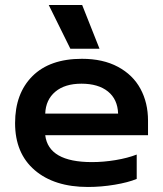

<svg xmlns="http://www.w3.org/2000/svg" viewBox="-20 -729 649 764"><path d="M174 -709H307L376 -535H260ZM40 -239Q40 -357 109 -426Q178 -495 306 -495Q390 -495 449.5 -463Q509 -431 539 -375.5Q569 -320 569 -249V-191H160Q173 -84 346 -84Q392 -84 440 -92Q488 -100 524 -114V-17Q490 -3 436.5 6Q383 15 330 15Q196 15 118 -52Q40 -119 40 -239ZM450 -277Q448 -334 409.5 -365Q371 -396 304 -396Q238 -396 200 -364Q162 -332 160 -277Z"/></svg>

Font: Prompt Medium
Style: Regular
Weight: 500
Designer: Katatrad Team
Foundry: CadsonDemak
Version: Version 1.001